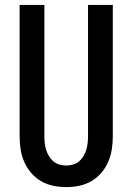

<svg xmlns="http://www.w3.org/2000/svg" viewBox="-20 -755 540 783"><path d="M250 8Q223 8 196.5 2.5Q170 -3 147 -16.5Q124 -30 106.5 -50.5Q89 -71 78.5 -95.5Q68 -120 64 -146.5Q60 -173 60 -200V-735H161V-200Q161 -186 162.5 -172Q164 -158 168 -144.5Q172 -131 179.5 -118.5Q187 -106 197.5 -97Q208 -88 222 -84Q236 -80 250 -80Q264 -80 278 -84Q292 -88 302.5 -97Q313 -106 320.5 -118.5Q328 -131 332 -144.5Q336 -158 337.5 -172Q339 -186 339 -200V-735H440V-200Q440 -173 436 -146.5Q432 -120 421.5 -95.5Q411 -71 393.5 -50.5Q376 -30 353 -16.5Q330 -3 303.5 2.5Q277 8 250 8Z"/></svg>

Font: Iosevka SS04 Semibold
Style: Regular
Weight: 600
Monospace: yes
Designer: Belleve Invis
Foundry: Belleve Invis
Version: Version 19.0.0; ttfautohint (v1.8.4)